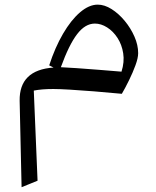

<svg xmlns="http://www.w3.org/2000/svg" viewBox="-20 -427 668 821"><path d="M209 -138.2 190.4 -147.5Q215.3 -224.1 249.5 -282.7Q283.7 -341.3 322.3 -374.3Q360.8 -407.2 397.9 -407.2Q426.8 -407.2 457 -388.2Q487.3 -369.1 513.2 -337.9Q539.1 -306.6 554.9 -270.5Q570.8 -234.4 570.8 -199.7Q570.8 -179.2 559.3 -147.9Q547.9 -116.7 531.7 -83.7Q515.6 -50.8 501 -25.9Q439.5 -31.7 381.8 -36.4Q324.2 -41 278.6 -43.7Q232.9 -46.4 208 -46.4Q182.1 -46.4 161.9 -44.7Q141.6 -43 124.5 -39.6L140.6 345.7L72.3 373.5L64 3.9Q62 -127.9 209 -138.2ZM240.2 -139.6Q265.6 -138.7 309.6 -135.5Q353.5 -132.3 404.1 -128.4Q454.6 -124.5 499.5 -120.6Q512.7 -162.1 506.8 -199.2Q501 -236.3 482.4 -264.9Q463.9 -293.5 438 -309.8Q412.1 -326.2 385.7 -326.2Q344.2 -326.2 309.6 -280.8Q274.9 -235.4 240.2 -139.6Z"/></svg>

Font: Pinar DS2-Regular
Style: Regular
Weight: 400
Designer: Amin Abedi
Version: Version 2.000